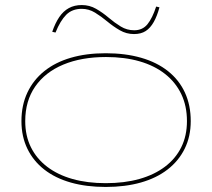

<svg xmlns="http://www.w3.org/2000/svg" viewBox="-20 -726 841 761"><path d="M399 -515Q477 -515 539.5 -497Q602 -479 646 -444Q690 -409 713 -359Q736 -309 736 -246Q736 -185 712 -136.5Q688 -88 644 -54Q600 -20 538 -2.5Q476 15 399 15Q322 15 260.5 -2.5Q199 -20 155.5 -54Q112 -88 88.5 -136.5Q65 -185 65 -246Q65 -309 88.5 -359Q112 -409 155.5 -444Q199 -479 260.5 -497Q322 -515 399 -515ZM400 -500Q303 -500 231 -470Q159 -440 119.5 -383Q80 -326 80 -246Q80 -188 102.5 -142.5Q125 -97 167 -65Q209 -33 267.5 -16.5Q326 0 399 0Q473 0 532 -16.5Q591 -33 633.5 -65Q676 -97 698.5 -142.5Q721 -188 721 -246Q721 -306 698.5 -353Q676 -400 634 -433Q592 -466 533 -483Q474 -500 400 -500ZM511 -591Q481 -591 455 -606Q429 -621 405 -641Q381 -661 356.5 -676Q332 -691 304 -691Q266 -691 242.5 -667.5Q219 -644 200 -597L187 -600Q199 -635 215 -658.5Q231 -682 253 -694Q275 -706 304 -706Q335 -706 361 -691Q387 -676 410.5 -656Q434 -636 458.5 -621Q483 -606 512 -606Q545 -606 564.5 -630Q584 -654 599 -700L612 -697Q603 -663 589.5 -639Q576 -615 557.5 -603Q539 -591 511 -591Z"/></svg>

Font: Kalnia SemiExpanded Thin
Style: Regular
Weight: 250
Width: 6
Designer: Frida Medrano
Foundry: Frida Medrano
Version: Version 1.105